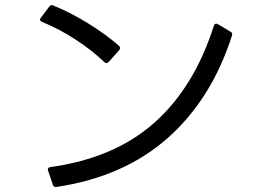

<svg xmlns="http://www.w3.org/2000/svg" viewBox="-20 -736 1040 763"><path d="M403 -485Q401 -485 395 -489Q346 -536 280 -579Q214 -622 147 -649Q134 -655 142 -665L176 -710Q183 -719 192 -714Q261 -686 330.5 -643Q400 -600 453 -554Q457 -550 457 -545Q457 -542 454 -537L412 -490Q407 -485 403 -485ZM170 -62Q170 -70 180 -72Q434 -107 593 -248Q752 -389 830 -634Q835 -646 846 -640L896 -610Q905 -606 902 -595Q821 -342 646.5 -187.5Q472 -33 204 7H201Q193 7 190 -2L171 -58Z"/></svg>

Font: LINE Seed JP_TTF Regular
Style: Regular
Weight: 400
Designer: LINE & Fontrix & Fontworks
Version: Version 1.002